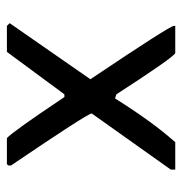

<svg xmlns="http://www.w3.org/2000/svg" viewBox="-6 -523 520 548"><g transform="rotate(-90 254.0 -249.0)"><path d="M133.8 -489.3Q152.3 -472.7 251 -325.2H258.8L379.9 -489.3H454.1L461.9 -481.4L301.8 -251Q454.1 -24.4 454.1 -12.7V-8.8H376Q360.4 -19.5 258.8 -176.8L247.1 -180.7Q179.7 -73.2 122.1 -8.8H43.9V-21.5L204.1 -247.1Q204.1 -258.8 55.7 -477.5V-485.4L59.6 -489.3Z"/></g></svg>

Font: LaylaRuqaa
Style: Regular
Weight: 400
Version: Version 2.0